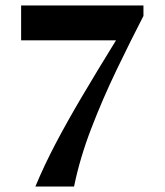

<svg xmlns="http://www.w3.org/2000/svg" viewBox="-20 -680 601 700"><path d="M109 0Q141 -77 182.5 -156Q224 -235 278 -326.5Q332 -418 403 -533H57V-660H503V-622Q455 -529 404.5 -424Q354 -319 312.5 -211Q271 -103 250 0Z"/></svg>

Font: Spectral
Style: Bold
Weight: 700
Designer: Jean-Baptiste Levee
Foundry: Production Type
Version: Version 2.001